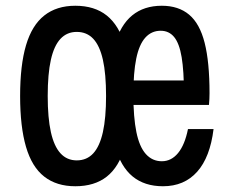

<svg xmlns="http://www.w3.org/2000/svg" viewBox="-20 -633 790 668"><path d="M242 15Q177 15 134 -18.5Q91 -52 70.5 -122Q50 -192 50 -299Q50 -406 70.5 -475.5Q91 -545 134 -579Q177 -613 242 -613Q309 -613 351.5 -579Q394 -545 414.5 -475.5Q435 -406 435 -299Q435 -192 414.5 -122Q394 -52 351.5 -18.5Q309 15 242 15ZM247 -75Q282 -75 304.5 -99.5Q327 -124 338 -173.5Q349 -223 349 -299Q349 -376 338 -425Q327 -474 304.5 -498Q282 -522 247 -522Q213 -522 190.5 -498Q168 -474 157 -425Q146 -376 146 -299Q146 -223 157 -173.5Q168 -124 190.5 -99.5Q213 -75 247 -75ZM547 15Q483 15 441.5 -19Q400 -53 380 -124Q360 -195 360 -304Q360 -410 379.5 -478Q399 -546 440 -579.5Q481 -613 543 -613Q601 -613 638 -582Q675 -551 692 -484Q709 -417 709 -309Q709 -299 708.5 -288.5Q708 -278 707 -268H419V-353H652L620 -308Q620 -386 612 -434Q604 -482 586 -504Q568 -526 539 -526Q507 -526 485.5 -502Q464 -478 454 -429Q444 -380 444 -304Q444 -225 454.5 -173.5Q465 -122 487.5 -97Q510 -72 543 -72Q576 -72 599.5 -100.5Q623 -129 634 -184H723Q711 -86 666 -35.5Q621 15 547 15Z"/></svg>

Font: Martian Mono SemiExpanded Light
Style: Regular
Weight: 300
Width: 6
Monospace: yes
Designer: Roman Shamin
Foundry: Evil Martians
Version: Version 0.930